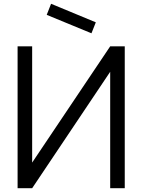

<svg xmlns="http://www.w3.org/2000/svg" viewBox="-20 -995 752 1015"><path d="M463.5 -819 227 -916.5 250 -975 486.5 -877ZM639.5 -750V0H562.5V-615.5L150 0H73V-750H150V-135.5L562.5 -750Z"/></svg>

Font: Russisch Sans
Style: Regular
Weight: 400
Designer: Michael Sharanda (font) & Cristiano Sobral (main changes)
Foundry: Michael Sharanda
Version: Version 2.00;October 25, 2020;FontCreator 13.0.0.2681 64-bit